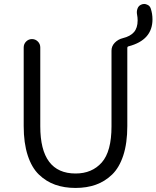

<svg xmlns="http://www.w3.org/2000/svg" viewBox="-20 -928 783 961"><path d="M666 -855.5Q663.1 -870.1 668 -884.3Q672.9 -898.4 685.5 -904.3Q693.4 -908.2 702.1 -908.2Q708 -908.2 714.8 -905.3Q729.5 -900.4 734.4 -885.7Q743.2 -859.4 743.2 -831.1Q743.2 -727.5 624 -696.3Q617.2 -695.3 617.2 -687.5V-296.9Q617.2 -211.9 597.2 -150.4Q577.1 -88.9 541 -54.2Q504.9 -19.5 459.5 -3.4Q414.1 12.7 357.9 12.7Q301.8 12.7 256.3 -3.4Q210.9 -19.5 174.8 -54.2Q138.7 -88.9 118.7 -150.4Q98.6 -211.9 98.6 -296.9V-690.4Q98.6 -708 110.8 -720.2Q123 -732.4 140.1 -732.4Q157.2 -732.4 169.4 -720.2Q181.6 -708 181.6 -690.4V-295.9Q181.6 -59.6 358.4 -59.6Q440.4 -59.6 489.3 -114.7Q538.1 -169.9 538.1 -295.9V-674.8Q538.1 -697.3 554.7 -714.4Q571.3 -731.4 595.7 -737.3Q631.8 -746.1 650.4 -767.1Q668.9 -788.1 668.9 -826.2Q668.9 -840.8 666 -855.5Z"/></svg>

Font: Gen Jyuu Gothic P Normal
Style: Regular
Weight: 300
Designer: [Source Han Sans]
Ryoko NISHIZUKA  (kana & ideographs); Paul D. Hunt (Latin, Greek & Cyrillic); Wenlong ZHANG  (bopomofo
Version: Version 1.002.20150607